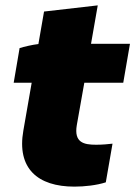

<svg xmlns="http://www.w3.org/2000/svg" viewBox="-20 -683 504 715"><path d="M257 12C295 12 340 7 374 -4L399 -148C384 -146 359 -144 338 -144C292 -144 255 -152 266 -217L294 -375H439L464 -520H319L344 -663L144 -640L123 -519C98 -516 70 -509 53 -504L31 -375H98L67 -197C42 -56 120 12 257 12Z"/></svg>

Font: Fixel Display 20240404 Black
Style: Italic
Weight: 900
Italic angle: -10°
Designer: AlfaBravo + MacPaw
Foundry: Kyrylo Tkachov, Marchela Mozhyna, Serhii Makarenko, Maria Weinstein, Zakhar Kryvoshyya
Version: Version 1.211;Glyphs 3.2 (3225)